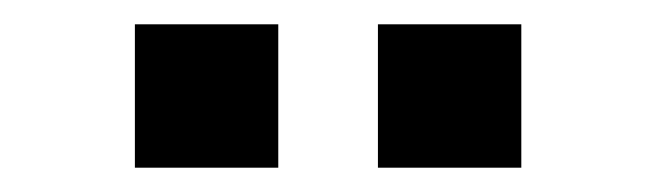

<svg xmlns="http://www.w3.org/2000/svg" viewBox="-20 -749 540 158"><path d="M291 -611V-729H409V-611ZM91 -611V-729H209V-611Z"/></svg>

Font: Iosevka SS04
Style: Regular
Weight: 400
Monospace: yes
Designer: Belleve Invis
Foundry: Belleve Invis
Version: Version 19.0.0; ttfautohint (v1.8.4)